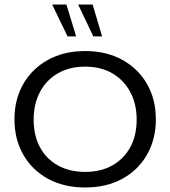

<svg xmlns="http://www.w3.org/2000/svg" viewBox="-20 -820 754 850"><path d="M357 10Q263 10 192.5 -28.5Q122 -67 83 -135.5Q44 -204 44 -292Q44 -380 83 -448Q122 -516 192.5 -555Q263 -594 357 -594Q451 -594 521.5 -555Q592 -516 631 -448Q670 -380 670 -292Q670 -204 631 -135.5Q592 -67 521.5 -28.5Q451 10 357 10ZM357 -59Q426 -59 477 -87.5Q528 -116 556.5 -168Q585 -220 585 -291Q585 -360 556.5 -413Q528 -466 477 -495.5Q426 -525 357 -525Q288 -525 236.5 -495.5Q185 -466 157 -413Q129 -360 129 -291Q129 -220 157 -168Q185 -116 236.5 -87.5Q288 -59 357 -59ZM393 -659 326 -800H390L432 -659ZM279 -659 211 -800H274L317 -659Z"/></svg>

Font: Rokkitt SemiBold
Style: Regular
Weight: 400
Version: Version 3.103